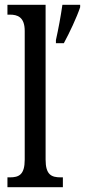

<svg xmlns="http://www.w3.org/2000/svg" viewBox="-20 -780 354 800"><path d="M11 0H242V-41H233C194 -41 170 -52 170 -115V-760H11V-719H21C52 -719 83 -710 83 -651V-115C83 -52 59 -41 21 -41H11ZM213 -613V-600H246C269 -642 300 -708 314 -750V-760H240C233 -711 223 -658 213 -613Z"/></svg>

Font: Noto Serif Tamil ExtraCondensed
Style: Italic
Weight: 400
Width: 2
Italic angle: -12°
Designer: Indian Type Foundry, Tom Grace, and the Monotype Design Team
Foundry: Monotype Imaging Inc.
Version: Version 2.003